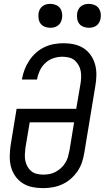

<svg xmlns="http://www.w3.org/2000/svg" viewBox="-20 -967 543 995"><path d="M204 8Q175 8 147.5 2.5Q120 -3 97.5 -17.5Q75 -32 59.5 -54Q44 -76 37 -102.5Q30 -129 30.5 -157.5Q31 -186 35 -214L66 -403H375L397 -532Q400 -549 400.5 -566.5Q401 -584 398 -600Q395 -616 386.5 -630.5Q378 -645 366 -655Q354 -665 337 -669Q320 -673 303 -673Q280 -673 257 -665.5Q234 -658 215.5 -641Q197 -624 186.5 -601.5Q176 -579 172 -556V-555H94V-557Q98 -582 107.5 -606.5Q117 -631 131.5 -653Q146 -675 166 -693Q186 -711 210 -722.5Q234 -734 259.5 -738.5Q285 -743 309 -743Q338 -743 365 -737Q392 -731 414 -716.5Q436 -702 451 -680Q466 -658 473 -632Q480 -606 479.5 -577.5Q479 -549 474 -521L417 -176Q413 -151 405 -126.5Q397 -102 382 -80Q367 -58 347 -40.5Q327 -23 303 -12Q279 -1 253.5 3.5Q228 8 204 8ZM204 -62Q220 -62 236.5 -65Q253 -68 268.5 -76.5Q284 -85 297 -97Q310 -109 319 -124Q328 -139 332.5 -155Q337 -171 340 -187L364 -333H134L112 -203Q110 -186 109 -168.5Q108 -151 111 -135Q114 -119 122 -104.5Q130 -90 142 -80Q154 -70 170.5 -66Q187 -62 204 -62ZM440 -823Q426 -823 412 -828.5Q398 -834 390 -845Q382 -856 380 -870.5Q378 -885 380 -900Q382 -910 387 -919.5Q392 -929 401 -935.5Q410 -942 420 -944.5Q430 -947 441 -947Q455 -947 469 -941.5Q483 -936 491 -925Q499 -914 501.5 -899.5Q504 -885 501 -870Q499 -860 494 -850.5Q489 -841 480 -834.5Q471 -828 461 -825.5Q451 -823 440 -823ZM240 -823Q226 -823 212 -828.5Q198 -834 190 -845Q182 -856 180 -870.5Q178 -885 180 -900Q182 -910 187 -919.5Q192 -929 201 -935.5Q210 -942 220 -944.5Q230 -947 241 -947Q255 -947 269 -941.5Q283 -936 291 -925Q299 -914 301.5 -899.5Q304 -885 301 -870Q299 -860 294 -850.5Q289 -841 280 -834.5Q271 -828 261 -825.5Q251 -823 240 -823Z"/></svg>

Font: Iosevka Fixed
Style: Italic
Weight: 400
Italic angle: -9°
Monospace: yes
Designer: Belleve Invis
Foundry: Belleve Invis
Version: Version 33.2.4